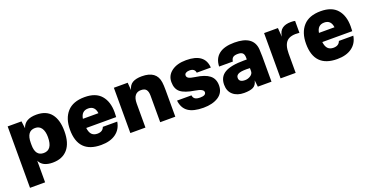

<svg xmlns="http://www.w3.org/2000/svg" viewBox="-30 -1242 4100 2127"><g transform="rotate(-20 2020.0 -179.0)"><path d="M236 190H58V-534H221L232 -449Q262 -548 400 -548Q517 -548 574 -475.5Q631 -403 631 -270Q631 -130 568.5 -58Q506 14 392 14Q272 14 236 -65ZM236 -251Q236 -120 334 -120Q437 -120 437 -271Q437 -338 411.5 -376Q386 -414 336 -414Q236 -414 236 -274Z M969 -548Q1099 -548 1162 -475Q1225 -402 1225 -277Q1225 -254 1223 -220H870Q877 -165 901 -141.5Q925 -118 966 -118Q1029 -118 1047 -169H1217Q1203 -82 1137 -34Q1071 14 963 14Q694 14 694 -263Q694 -395 762.5 -471.5Q831 -548 969 -548ZM870 -328H1053Q1042 -416 963 -416Q884 -416 870 -328Z M1643 -548Q1816 -548 1835 -407Q1840 -373 1840 -309V0H1662V-314Q1662 -360 1644 -383.5Q1626 -407 1582 -407Q1538 -408 1513 -377Q1488 -346 1488 -283V0H1310V-534H1473L1480 -445Q1494 -502 1534.5 -525Q1575 -548 1643 -548Z M2165 -548Q2385 -548 2396 -377H2230Q2223 -428 2162 -428Q2136 -428 2119.5 -418Q2103 -408 2103 -390Q2103 -369 2123.5 -357Q2144 -345 2200 -337Q2309 -322 2361.5 -280.5Q2414 -239 2414 -161Q2414 -74 2345.5 -30Q2277 14 2170 14Q2051 14 1990 -28.5Q1929 -71 1919 -161H2089Q2093 -131 2113 -118Q2133 -105 2173 -105Q2241 -105 2241 -144Q2241 -182 2144 -197Q2028 -215 1979 -254.5Q1930 -294 1930 -375Q1930 -453 1994 -500.5Q2058 -548 2165 -548Z M2734 -548Q2957 -548 2971 -384Q2974 -344 2974 -298V0H2813L2804 -77Q2792 -23 2755 -4.5Q2718 14 2648 14Q2568 14 2518.5 -28Q2469 -70 2469 -147Q2469 -240 2541 -282.5Q2613 -325 2765 -325H2801V-348Q2801 -383 2784.5 -400Q2768 -417 2728 -417Q2688 -417 2670 -402.5Q2652 -388 2648 -356H2486Q2489 -449 2551 -498.5Q2613 -548 2734 -548ZM2636 -167Q2636 -116 2706 -116Q2741 -116 2771 -136Q2801 -156 2801 -187V-223Q2714 -228 2675 -214.5Q2636 -201 2636 -167Z M3401 -548Q3434 -548 3450 -543V-403Q3348 -414 3303.5 -372.5Q3259 -331 3259 -228V0H3081V-534H3244L3252 -429Q3261 -493 3298.5 -520.5Q3336 -548 3401 -548Z M3752 -548Q3882 -548 3945 -475Q4008 -402 4008 -277Q4008 -254 4006 -220H3653Q3660 -165 3684 -141.5Q3708 -118 3749 -118Q3812 -118 3830 -169H4000Q3986 -82 3920 -34Q3854 14 3746 14Q3477 14 3477 -263Q3477 -395 3545.5 -471.5Q3614 -548 3752 -548ZM3653 -328H3836Q3825 -416 3746 -416Q3667 -416 3653 -328Z"/></g></svg>

Font: Nacelle Heavy
Style: Regular
Weight: 800
Designer: Sora Sagano
Foundry: Sora Sagano
Version: Version 1.000;FEAKit 1.0